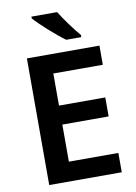

<svg xmlns="http://www.w3.org/2000/svg" viewBox="-100 -1002 754 1066"><g transform="rotate(-10 276.5 -469.0)"><path d="M299 -938H154V-928C187 -890 273 -813 322 -778H407V-790C375 -827 326 -893 299 -938ZM498 0V-109H219V-318H480V-425H219V-606H498V-714H89V0Z"/></g></svg>

Font: Noto Sans Myanmar UI SemiBold
Style: Regular
Weight: 600
Designer: Monotype Design Team
Foundry: Monotype Imaging Inc.
Version: Version 2.103